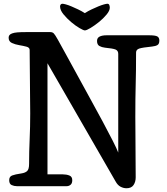

<svg xmlns="http://www.w3.org/2000/svg" viewBox="-20 -992 889 1023"><path d="M552 -972Q560 -972 562.5 -965Q565 -958 565 -951Q565 -935 547.5 -914Q530 -893 507 -874.5Q484 -856 462.5 -843Q441 -830 432 -830Q425 -830 403.5 -842.5Q382 -855 359 -874.5Q336 -894 318 -916Q300 -938 300 -958Q300 -963 303 -967.5Q306 -972 313 -972Q318 -972 331 -968.5Q344 -965 360.5 -958Q377 -951 396 -942Q415 -933 432 -922Q449 -933 468 -942Q487 -951 504 -958Q521 -965 534 -968.5Q547 -972 552 -972ZM233 -655V-63H315Q334 -63 349.5 -57Q365 -51 365 -32Q365 -15 356 -7.5Q347 0 335 0H70Q55 0 42 -6Q29 -12 29 -32Q29 -51 44.5 -57Q60 -63 94 -68Q114 -71 124.5 -80.5Q135 -90 135 -119Q135 -184 138 -250Q141 -316 141 -388Q141 -471 139.5 -559.5Q138 -648 138 -726Q138 -739 120.5 -743.5Q103 -748 82 -751.5Q61 -755 43.5 -763Q26 -771 26 -791Q26 -799 30 -804.5Q34 -810 44.5 -814Q55 -818 72.5 -819.5Q90 -821 118 -821H248Q260 -821 267 -813.5Q274 -806 288 -781Q303 -754 330.5 -704Q358 -654 391 -593.5Q424 -533 460 -467.5Q496 -402 527 -344.5Q558 -287 580.5 -242.5Q603 -198 610 -179V-705Q610 -722 596 -728Q582 -734 539 -738Q522 -740 509.5 -747Q497 -754 497 -774Q497 -790 510.5 -797Q524 -804 548 -804H775Q807 -804 818 -798Q829 -792 829 -776Q829 -758 819 -752Q809 -746 790 -744Q740 -739 722.5 -733.5Q705 -728 705 -712Q705 -659 704.5 -619.5Q704 -580 703 -543Q702 -506 701.5 -465Q701 -424 701 -368Q701 -335 701.5 -294Q702 -253 702 -210Q702 -167 702.5 -124.5Q703 -82 703 -47Q703 -23 691.5 -6Q680 11 654 11Q638 11 622.5 3Q607 -5 596 -25Z"/></svg>

Font: Life Savers ExtraBold
Style: Regular
Weight: 800
Designer: Pablo Impallari, Rodrigo Fuenzalida, Brenda Gallo
Foundry: Pablo Impallari, Rodrigo Fuenzalida, Brenda Gallo
Version: Version 3.001; ttfautohint (v0.95) -l 8 -r 50 -G 200 -x 14 -